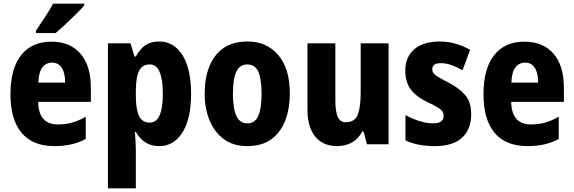

<svg xmlns="http://www.w3.org/2000/svg" viewBox="-20 -786 3126 1046"><path d="M260 -559Q362 -559 418.5 -493.5Q475 -428 475 -309V-231H188Q190 -108 296 -108Q337 -108 372.5 -118Q408 -128 447 -150V-29Q377 10 277 10Q158 10 97.5 -62.5Q37 -135 37 -272Q37 -412 95 -485.5Q153 -559 260 -559ZM264 -445Q232 -445 211.5 -419.5Q191 -394 189 -336H335Q335 -388 316.5 -416.5Q298 -445 264 -445ZM439 -756Q423 -738 395.5 -710.5Q368 -683 338 -655Q308 -627 283 -606H176V-619Q201 -656 226 -694Q251 -732 269 -766H439Z M847 -560Q928 -560 974.5 -485Q1021 -410 1021 -274Q1021 -139 974 -64.5Q927 10 848 10Q804 10 772.5 -10Q741 -30 720 -67H715Q717 -38 718.5 -14Q720 10 720 28V240H568V-550H691L713 -478H720Q745 -523 774.5 -541.5Q804 -560 847 -560ZM796 -435Q755 -435 737.5 -400Q720 -365 720 -289V-264Q720 -190 737.5 -154Q755 -118 796 -118Q867 -118 867 -274Q867 -435 796 -435Z M1559 -276Q1559 -197 1535 -132Q1511 -67 1459.5 -28.5Q1408 10 1326 10Q1251 10 1199.5 -28Q1148 -66 1121.5 -131Q1095 -196 1095 -276Q1095 -360 1120.5 -424Q1146 -488 1197.5 -524Q1249 -560 1329 -560Q1432 -560 1495.5 -486.5Q1559 -413 1559 -276ZM1249 -275Q1249 -196 1267.5 -155Q1286 -114 1328 -114Q1369 -114 1387 -154.5Q1405 -195 1405 -276Q1405 -356 1387 -395.5Q1369 -435 1327 -435Q1286 -435 1267.5 -395.5Q1249 -356 1249 -275Z M2097 -550V0H1979L1961 -69H1953Q1932 -29 1897 -9.5Q1862 10 1817 10Q1740 10 1697.5 -41.5Q1655 -93 1655 -191V-550H1807V-237Q1807 -179 1820 -149.5Q1833 -120 1863 -120Q1914 -120 1929.5 -162.5Q1945 -205 1945 -282V-550Z M2547 -165Q2547 -80 2496.5 -35Q2446 10 2350 10Q2305 10 2265.5 3Q2226 -4 2189 -21V-159Q2223 -140 2263.5 -127Q2304 -114 2340 -114Q2397 -114 2397 -155Q2397 -167 2391 -177.5Q2385 -188 2365 -200.5Q2345 -213 2304 -232Q2247 -260 2217.5 -299.5Q2188 -339 2188 -401Q2188 -477 2238 -518.5Q2288 -560 2376 -560Q2420 -560 2460 -548.5Q2500 -537 2541 -515L2500 -403Q2471 -420 2440.5 -431Q2410 -442 2381 -442Q2335 -442 2335 -409Q2335 -397 2341 -388Q2347 -379 2366 -367.5Q2385 -356 2424 -336Q2480 -307 2513.5 -269Q2547 -231 2547 -165Z M2837 -559Q2939 -559 2995.5 -493.5Q3052 -428 3052 -309V-231H2765Q2767 -108 2873 -108Q2914 -108 2949.5 -118Q2985 -128 3024 -150V-29Q2954 10 2854 10Q2735 10 2674.5 -62.5Q2614 -135 2614 -272Q2614 -412 2672 -485.5Q2730 -559 2837 -559ZM2841 -445Q2809 -445 2788.5 -419.5Q2768 -394 2766 -336H2912Q2912 -388 2893.5 -416.5Q2875 -445 2841 -445Z"/></svg>

Font: Noto Sans Thai Cond ExtBd
Style: Regular
Weight: 800
Width: 3
Designer: Monotype Design Team
Foundry: Monotype Imaging Inc.
Version: Version 2.002; ttfautohint (v1.8.4.7-5d5b)